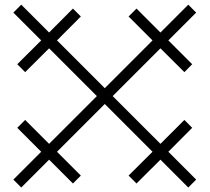

<svg xmlns="http://www.w3.org/2000/svg" viewBox="-20 -812 919 842"><path d="M805.7 10.3 683.6 -111.8 578.6 -7.3 543.9 -42 648.9 -146.5 439.5 -356 230 -146.5 334.5 -42 299.8 -7.3 195.3 -111.8 73.2 10.3 38.6 -24.4 160.6 -146.5 55.7 -251.5 90.3 -286.1 195.3 -181.2 404.8 -390.6 195.3 -600.1 90.3 -495.6 55.7 -530.3 160.6 -634.8 38.6 -756.8 73.2 -791.5 195.3 -669.4 299.8 -774.4 334.5 -739.7 230 -634.8 439.5 -425.3 648.9 -634.8 543.9 -739.7 578.6 -774.4 683.6 -669.4 805.7 -791.5 840.3 -756.8 718.3 -634.8 822.8 -530.3 788.6 -495.6 683.6 -600.1 474.1 -390.6 683.6 -181.2 788.6 -286.1 822.8 -251.5 718.3 -146.5 840.3 -24.4Z"/></svg>

Font: Auseklis
Style: Regular
Weight: 400
Designer: GGBotNet
Foundry: GGBotNet
Version: 1.00